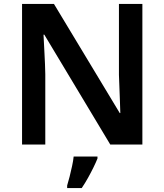

<svg xmlns="http://www.w3.org/2000/svg" viewBox="-20 -734 835 975"><path d="M703 0H540L205 -558H201Q203 -512 206 -460.5Q209 -409 210 -357V0H92V-714H254L588 -160H591Q590 -188 589 -220.5Q588 -253 586.5 -287.5Q585 -322 584 -354V-714H703ZM475 71Q467 91 454.5 116.5Q442 142 427 169Q412 196 395 221H321V208Q327 189 333.5 163Q340 137 346 109.5Q352 82 354 61H475Z"/></svg>

Font: Noto Sans Sora Sompeng SemiBold
Style: Regular
Weight: 600
Version: Version 2.101